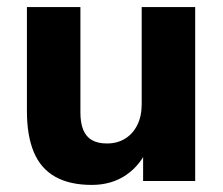

<svg xmlns="http://www.w3.org/2000/svg" viewBox="-20 -511 630 542"><path d="M239 11Q177 11 136 -12Q95 -35 75.5 -81.5Q56 -128 56 -197V-491H207V-193Q207 -164 215 -144.5Q223 -125 239.5 -115.5Q256 -106 282 -106Q311 -106 333 -119.5Q355 -133 367.5 -158Q380 -183 380 -217V-491H531V0H384V-96H399Q377 -45 336 -17Q295 11 239 11Z"/></svg>

Font: Nunito Sans 12pt ExtraLight ExtraBold
Style: Regular
Weight: 800
Version: Version 3.101;gftools[0.9.27]